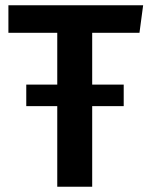

<svg xmlns="http://www.w3.org/2000/svg" viewBox="-20 -710 570 731"><path d="M525 -690H12V-585H198V-388H80V-306H198V1H331V-306H451V-388H331V-585H511Z"/></svg>

Font: Fira Sans Medium
Style: Regular
Weight: 500
Designer: Carrois Corporate & Edenspiekermann AG
Foundry: Carrois Corporate GbR & Edenspiekermann AG
Version: Version 4.203